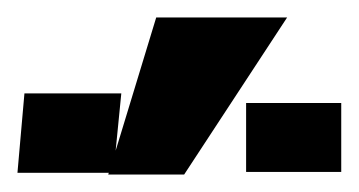

<svg xmlns="http://www.w3.org/2000/svg" viewBox="-48 -704 411 220"><path d="M131 -684H281L163 -504H76Q76 -503 131 -684ZM234 -507V-586H343V-507ZM-28 -506 -20 -597H91L82 -506Z"/></svg>

Font: Coval
Style: Heavy
Weight: 900
Foundry: Context Ltd
Version: Version 001.000